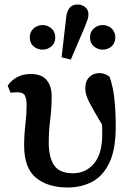

<svg xmlns="http://www.w3.org/2000/svg" viewBox="-20 -817 575 851"><path d="M280 14Q192 14 139.5 -29Q87 -72 87 -172Q87 -219 92.5 -265.5Q98 -312 98 -349Q98 -380 90 -394Q82 -408 58 -408Q51 -408 42.5 -407.5Q34 -407 27 -406L14 -437Q29 -460 55 -474.5Q81 -489 115 -489Q165 -489 187 -462Q209 -435 209 -391Q209 -339 202.5 -286Q196 -233 196 -188Q196 -118 220.5 -83.5Q245 -49 303 -49Q360 -49 396.5 -92Q433 -135 433 -220Q433 -231 433 -242.5Q433 -254 432 -265Q395 -327 376.5 -362Q358 -397 358 -425Q358 -458 376 -475.5Q394 -493 420 -493Q447 -493 466 -476Q482 -430 487.5 -374.5Q493 -319 493 -256Q493 -153 464 -94Q435 -35 387 -10.5Q339 14 280 14ZM168 -597Q146 -597 129 -611.5Q112 -626 112 -651Q112 -676 129 -691Q146 -706 168 -706Q191 -706 208 -691Q225 -676 225 -651Q225 -626 208 -611.5Q191 -597 168 -597ZM294 -553 253 -563 273 -736Q275 -764 287 -780.5Q299 -797 324 -797Q343 -797 357.5 -785.5Q372 -774 372 -753Q372 -742 368.5 -731.5Q365 -721 356 -698ZM435 -597Q413 -597 396 -611.5Q379 -626 379 -651Q379 -676 396 -691Q413 -706 435 -706Q458 -706 474.5 -691Q491 -676 491 -651Q491 -626 474.5 -611.5Q458 -597 435 -597Z"/></svg>

Font: Source Serif 4 Semibold
Style: Regular
Weight: 600
Designer: Frank Grießhammer
Foundry: Adobe
Version: Version 4.005;hotconv 1.1.0;makeotfexe 2.6.0